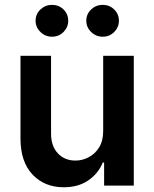

<svg xmlns="http://www.w3.org/2000/svg" viewBox="-20 -780 648 807"><path d="M413.7 -229.4V-545.5H542.3V0H417.6V-96.9H411.9Q393.5 -51.1 351.4 -22Q309.3 7.1 247.9 7.1Q167.6 7.1 116.8 -46.3Q66.1 -99.8 66.1 -198.2V-545.5H194.6V-218Q194.6 -166.2 223 -135.7Q251.4 -105.1 297.6 -105.1Q326 -105.1 352.6 -119Q379.3 -132.8 396.5 -160.3Q413.7 -187.9 413.7 -229.4ZM198.5 -625.7Q170.5 -625.7 150 -645.6Q129.6 -665.5 129.6 -692.5Q129.6 -720.9 150 -740.2Q170.5 -759.6 198.5 -759.6Q227.3 -759.6 247 -740.2Q266.7 -720.9 266.7 -692.5Q266.7 -665.5 247 -645.6Q227.3 -625.7 198.5 -625.7ZM411.6 -625.7Q383.5 -625.7 363.1 -645.6Q342.7 -665.5 342.7 -692.5Q342.7 -720.9 363.1 -740.2Q383.5 -759.6 411.6 -759.6Q440.3 -759.6 460 -740.2Q479.8 -720.9 479.8 -692.5Q479.8 -665.5 460 -645.6Q440.3 -625.7 411.6 -625.7Z"/></svg>

Font: Inter Zeller Semi Bold
Style: Regular
Weight: 600
Designer: Rasmus Andersson; Joe Bland
Foundry: zeller
Version: Version 3.015;git-dec3a8cb1